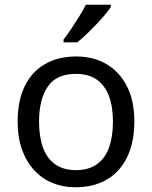

<svg xmlns="http://www.w3.org/2000/svg" viewBox="-20 -786 645 816"><path d="M551 -269Q551 -202 533.5 -150.5Q516 -99 483.5 -63Q451 -27 404.5 -8.5Q358 10 301 10Q248 10 203 -8.5Q158 -27 125 -63Q92 -99 73.5 -150.5Q55 -202 55 -269Q55 -358 85 -419.5Q115 -481 171 -513.5Q227 -546 304 -546Q377 -546 432.5 -513.5Q488 -481 519.5 -419.5Q551 -358 551 -269ZM146 -269Q146 -206 162.5 -159.5Q179 -113 214 -88Q249 -63 303 -63Q357 -63 392 -88Q427 -113 443.5 -159.5Q460 -206 460 -269Q460 -333 443 -378Q426 -423 391.5 -447.5Q357 -472 302 -472Q220 -472 183 -418Q146 -364 146 -269ZM451 -756Q442 -742 425 -722Q408 -702 387.5 -680.5Q367 -659 346.5 -639.5Q326 -620 308 -606H250V-618Q265 -637 282.5 -663Q300 -689 317 -716.5Q334 -744 345 -766H451Z"/></svg>

Font: Noto Sans Myanmar
Style: Regular
Weight: 400
Designer: Monotype Design Team
Foundry: Monotype Imaging Inc.
Version: Version 2.107